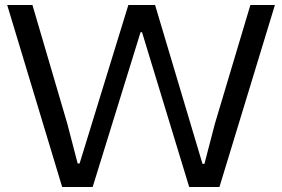

<svg xmlns="http://www.w3.org/2000/svg" viewBox="-20 -749 1131 769"><path d="M229 0 8.8 -729H109.9L250 -252L291 -94.2H298.8L494.1 -729H601.1L791 -92.8H798.8L840.8 -253.9L982.9 -729H1081.1L858.9 0H737.8L548.8 -620.1H543L351.1 0Z"/></svg>

Font: Lumene Sans Expanded
Style: Regular
Weight: 400
Width: 7
Designer: Deni Anggara
Version: Version 1.003;Glyphs 3.1.2 (3151)